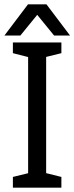

<svg xmlns="http://www.w3.org/2000/svg" viewBox="-20 -862 342 882"><path d="M109.2 0V-667H192V0ZM39.2 -667H119.2L124 -596.2L39.2 -617.8ZM39.2 0V-49.2L124.2 -70L119.2 0ZM182 0 175.3 -70.8 262 -49.2V0ZM173.7 -596 182 -667H262V-617.8ZM111.8 -842H193.5L301.8 -698.7H228.5ZM190.2 -842 73.5 -698.7H0.2L108.5 -842Z"/></svg>

Font: Epunda Slab Light
Style: Regular
Weight: 300
Designer: Simon Atzbach
Foundry: typofactur
Version: Version 1.102